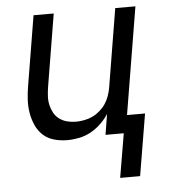

<svg xmlns="http://www.w3.org/2000/svg" viewBox="-51 -566 702 796"><g transform="rotate(-5 300.0 -168.5)"><path d="M417 183 448 0H372L386 -86Q372 -64 352.5 -45.5Q333 -27 310 -14.5Q287 -2 262 3Q237 8 212 8Q184 8 157.5 0.5Q131 -7 112 -24.5Q93 -42 82 -66.5Q71 -91 66.5 -118Q62 -145 63.5 -173Q65 -201 70 -230L118 -520H202L152 -218Q149 -199 148 -180Q147 -161 151 -143.5Q155 -126 163.5 -110.5Q172 -95 186.5 -84.5Q201 -74 218.5 -69.5Q236 -65 255 -65Q272 -65 290 -68.5Q308 -72 324 -79.5Q340 -87 354.5 -99.5Q369 -112 379 -127Q389 -142 395 -159Q401 -176 404 -193L458 -520H542L468 -74H543L500 183Z"/></g></svg>

Font: Iosevka Aile
Style: Italic
Weight: 400
Italic angle: -9°
Designer: Belleve Invis
Foundry: Belleve Invis
Version: Version 28.0.1; ttfautohint (v1.8.4)